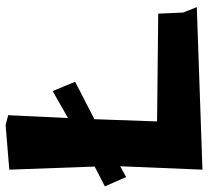

<svg xmlns="http://www.w3.org/2000/svg" viewBox="-80 -650 718 661"><g transform="rotate(-90 278.5 -319.0)"><path d="M295.9 -496.1 203.1 -443.4 212.9 -649.4 178.7 -658.2 25.4 -645.5 36.1 -351.6 -32.2 -316.4 0 -243.2 37.1 -263.7 25.4 19.5 585 0 566.4 -46.9 562.5 -132.8 191.4 -136.7 199.2 -352.5 328.1 -418.9Z"/></g></svg>

Font: MaokenAssortedSans-Lite
Style: Lite
Weight: 400
Version: Version 1.400